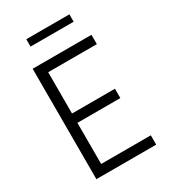

<svg xmlns="http://www.w3.org/2000/svg" viewBox="-201 -920 892 1015"><g transform="rotate(-30 245.0 -413.0)"><path d="M445 0H80V-674H439V-617H142V-365H404V-308H142V-57H445ZM392 -781H129V-826H392Z"/></g></svg>

Font: Hind Madurai Light
Style: Regular
Weight: 300
Designer: Jyotish Sonowal
Foundry: Indian Type Foundry
Version: Version 1.001;PS 1.0;hotconv 1.0.86;makeotf.lib2.5.63406; tt